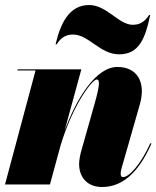

<svg xmlns="http://www.w3.org/2000/svg" viewBox="-20 -737 625 767"><path d="M272 -599C334.5 -599 379 -520 456 -520C535 -520 560 -582 580 -677H575.5C555.5 -645 533 -638 510 -638C454.5 -638 406 -717 336 -717C257 -717 222 -645 202 -560H206.5C226.5 -592 249 -599 272 -599ZM122 -455.5 0 0H179.5L222 -156C271 -319 348.5 -419.5 366.5 -419.5C377.5 -419.5 381 -404.5 359 -326.5L305.5 -137C300.5 -120.5 296 -97.5 296 -82C296 -29 328.5 10 387.5 10C462 10 529.5 -37.5 585 -163.5L580.5 -165C542 -79.5 495.5 -29.5 472 -29.5C465.5 -29.5 462 -33 462 -44.5C462 -49.5 464 -59.5 465.5 -64.5L538.5 -319.5C564.5 -409.5 527 -469.5 449.5 -469.5C362.5 -469.5 286 -344 238 -215L305 -460H50V-455.5Z"/></svg>

Font: Bodoni* 36pt Fatface
Style: Italic
Weight: 900
Italic angle: -13°
Version: Version 2.3